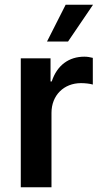

<svg xmlns="http://www.w3.org/2000/svg" viewBox="-20 -793 433 813"><path d="M68 0H198V-315C198 -390 251 -441 323 -441C339 -441 360 -439 373 -435V-548C361 -551 350 -553 337 -553C273 -553 222 -518 199 -448H194V-546H68ZM179 -617H268L374 -773H258Z"/></svg>

Font: Wafeq Semi Bold
Style: Regular
Weight: 600
Designer: Rasmus Andersson & Azza Alameddine
Foundry: Google & TypeTogether
Version: Version 3.000;January 28, 2025;FontCreator 15.0.0.3014 64-bi